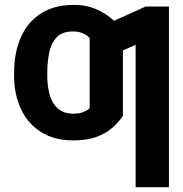

<svg xmlns="http://www.w3.org/2000/svg" viewBox="-20 -573 759 797"><path d="M285.2 -101.1Q307.1 -101.1 323.2 -106.9Q339.4 -112.8 352.1 -123V-298.3H490.2V-92.3Q471.2 -63.5 443.6 -40.3Q416 -17.1 377.4 -3.7Q338.9 9.8 285.2 9.8Q203.6 9.8 148.7 -25.9Q93.8 -61.5 66.2 -122.1Q38.6 -182.6 38.6 -256.8V-271.5Q38.6 -353 65.7 -416.3Q92.8 -479.5 148.2 -516.1Q203.6 -552.7 287.6 -552.7Q336.9 -552.7 376.5 -536.1Q416 -519.5 445.1 -493.9Q474.1 -468.3 490.2 -441.9V-270.5L352.1 -278.8V-415Q339.8 -428.2 323 -435.3Q306.2 -442.4 282.2 -442.4Q238.8 -442.4 215.8 -418.7Q192.9 -395 184.6 -356.2Q176.3 -317.4 176.3 -271.5V-256.8Q176.3 -212.9 186.8 -177.5Q197.3 -142.1 221.2 -121.6Q245.1 -101.1 285.2 -101.1ZM681.2 -545.9V204.1H543V-386.7L428.7 -336.9V-475.6L584.5 -545.9Z"/></svg>

Font: Inter
Style: 650
Weight: 650
Designer: Rasmus Andersson
Foundry: rsms
Version: Version 4.001;git-66647c0bb